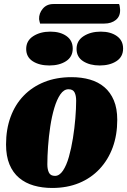

<svg xmlns="http://www.w3.org/2000/svg" viewBox="-20 -913 631 953"><path d="M239 20Q190 20 148 8Q106 -4 75 -30Q44 -56 27 -97Q10 -138 10 -196Q10 -271 32.5 -332.5Q55 -394 97.5 -438Q140 -482 200 -506Q260 -530 335 -530Q385 -530 426.5 -518Q468 -506 498 -480.5Q528 -455 545 -415Q562 -375 562 -318Q562 -243 539.5 -181.5Q517 -120 474.5 -74.5Q432 -29 372.5 -4.5Q313 20 239 20ZM253 -40Q275 -40 292.5 -66Q310 -92 322 -134.5Q334 -177 342 -227Q350 -277 354 -326Q358 -375 358 -413Q358 -439 350 -454.5Q342 -470 320 -470Q297 -470 279.5 -444.5Q262 -419 249.5 -377Q237 -335 229.5 -285Q222 -235 218.5 -186Q215 -137 215 -97Q215 -72 223 -56Q231 -40 253 -40ZM179 -796Q177 -802 176 -807.5Q175 -813 174 -818Q173 -847 192.5 -870Q212 -893 245 -893H571Q574 -886 574.5 -879Q575 -872 576 -867Q578 -833 555.5 -814.5Q533 -796 498 -796ZM225 -588Q175 -588 142.5 -609Q110 -630 110 -670Q110 -711 145 -733.5Q180 -756 230 -756Q279 -756 310 -734Q341 -712 341 -672Q341 -631 308 -609.5Q275 -588 225 -588ZM475 -588Q426 -588 393 -609Q360 -630 360 -670Q360 -711 395 -733.5Q430 -756 480 -756Q529 -756 560 -734Q591 -712 591 -672Q591 -631 558 -609.5Q525 -588 475 -588Z"/></svg>

Font: Sansita Swashed Light Black
Style: Regular
Weight: 900
Version: Version 1.003